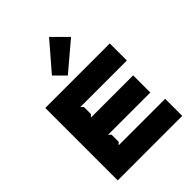

<svg xmlns="http://www.w3.org/2000/svg" viewBox="-319 -1352 1518 1518"><g transform="rotate(-45 440.5 -593.0)"><path d="M811 -190.9V0H89.8V-810.1H811V-619.1H291L311 -599.1V-521L291 -501H763.2V-309.1H291L311 -289.1V-210.9L291 -190.9ZM507.8 -1186 630.9 -1063 397 -865.2 308.1 -954.1Z"/></g></svg>

Font: Sinkin Sans 900 X Black
Style: Regular
Weight: 950
Designer: Keith Bates
Foundry: K-Type
Version: Sinkin Sans (version 1.0)  by Keith Bates   •   © 2014   www